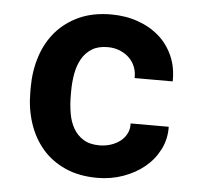

<svg xmlns="http://www.w3.org/2000/svg" viewBox="-44 -585 689 642"><g transform="rotate(5 300.0 -264.0)"><path d="M302.7 -98.6Q322.8 -98.6 340.8 -104.5Q358.9 -110.4 372.6 -121.1Q386.2 -131.8 393.8 -147Q401.4 -162.1 400.4 -180.7H528.3Q529.3 -139.6 511.5 -104.5Q493.7 -69.3 462.9 -43.9Q432.1 -18.6 391.4 -4.2Q350.6 10.3 305.2 10.3Q243.7 10.3 197.3 -10.5Q150.9 -31.2 119.9 -67.4Q88.9 -103.5 73 -152.1Q57.1 -200.7 57.1 -256.3V-271Q57.1 -326.7 72.8 -375.2Q88.4 -423.8 119.6 -460Q150.9 -496.1 197 -517.1Q243.2 -538.1 304.2 -538.1Q353 -538.1 394.5 -523.4Q436 -508.8 466.1 -482.2Q496.1 -455.6 512.7 -417.7Q529.3 -379.9 528.3 -333H400.4Q401.4 -352.5 394.5 -370.1Q387.7 -387.7 374.5 -400.4Q361.3 -413.1 342.8 -420.7Q324.2 -428.2 302.2 -428.2Q270 -428.2 249 -415Q228 -401.9 215.6 -379.9Q203.1 -357.9 198 -329.6Q192.9 -301.3 192.9 -271V-256.3Q192.9 -225.6 197.8 -197Q202.6 -168.5 215.1 -146.7Q227.5 -125 248.8 -111.8Q270 -98.6 302.7 -98.6Z"/></g></svg>

Font: TypoPRO Roboto Mono
Style: Bold
Weight: 700
Designer: Google
Version: Version 2.000986; 2015; ttfautohint (v1.3)